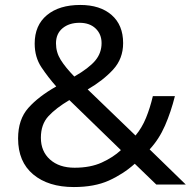

<svg xmlns="http://www.w3.org/2000/svg" viewBox="-20 -745 772 775"><path d="M304 -725Q384 -725 430.5 -684.5Q477 -644 477 -571Q477 -508 436.5 -464Q396 -420 334 -384L527 -198Q553 -229 569.5 -269.5Q586 -310 597 -357H686Q670 -293 646 -238Q622 -183 584 -142L730 0H611L524 -84Q477 -42 419 -16Q361 10 278 10Q175 10 114 -41Q53 -92 53 -186Q53 -263 94.5 -309.5Q136 -356 207 -396Q175 -432 147.5 -473Q120 -514 120 -569Q120 -643 169.5 -684Q219 -725 304 -725ZM301 -653Q259 -653 232.5 -631Q206 -609 206 -570Q206 -534 225 -503.5Q244 -473 280 -436Q339 -470 364.5 -500.5Q390 -531 390 -571Q390 -607 366 -630Q342 -653 301 -653ZM260 -341Q206 -309 175.5 -276Q145 -243 145 -189Q145 -134 182 -101Q219 -68 281 -68Q345 -68 391 -89Q437 -110 468 -139Z"/></svg>

Font: Noto Sans Inscriptional Pahlavi
Style: Regular
Weight: 400
Designer: Monotype Design Team
Foundry: Monotype Imaging Inc.
Version: Version 2.003; ttfautohint (v1.8.4.7-5d5b)